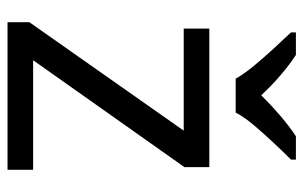

<svg xmlns="http://www.w3.org/2000/svg" viewBox="-168 -638 806 510"><g transform="rotate(90 235.0 -383.0)"><path d="M431 0H39V-58L327 -468H56V-536H424V-470L140 -68H431ZM189 -606Q176 -629 154 -655.5Q132 -682 108 -708Q84 -734 66 -753V-766H126Q152 -749 180 -725Q208 -701 233 -674Q260 -701 288 -725Q316 -749 342 -766H404V-753Q385 -734 360.5 -708Q336 -682 313.5 -655.5Q291 -629 279 -606Z"/></g></svg>

Font: Noto Sans Lepcha
Style: Regular
Weight: 400
Designer: Monotype Design Team
Foundry: Monotype Imaging Inc.
Version: Version 2.006; ttfautohint (v1.8.4.7-5d5b)